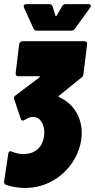

<svg xmlns="http://www.w3.org/2000/svg" viewBox="-40 -720 461 932"><path d="M324 -581 397 -682C404 -692 401 -700 390 -700H279C271 -700 265 -696 261 -689L235 -644C233 -640 231 -640 229 -644L215 -689C213 -696 207 -700 199 -700H89C77 -700 72 -693 77 -682L123 -581C126 -574 131 -571 139 -571H305C313 -571 319 -574 324 -581ZM246 -255 355 -343C362 -348 365 -354 365 -361L383 -505C384 -514 379 -520 370 -520H70C61 -520 54 -514 53 -505L36 -365C35 -356 40 -350 49 -350H150C154 -350 154 -347 151 -344L37 -258C29 -253 26 -247 29 -238L61 -143C64 -134 71 -132 80 -138C140 -179 182 -127 174 -62C163 34 72 40 18 16C8 12 1 15 0 27L-20 161C-21 169 -18 175 -9 178C179 237 336 105 355 -47C366 -141 321 -216 246 -249C243 -250 243 -253 246 -255Z"/></svg>

Font: Barlow Condensed Black
Style: Italic
Weight: 900
Width: 3
Italic angle: -7°
Designer: Jeremy Tribby
Foundry: Tribby Type
Version: Version 1.422;hotconv 1.0.109;makeotfexe 2.5.65596